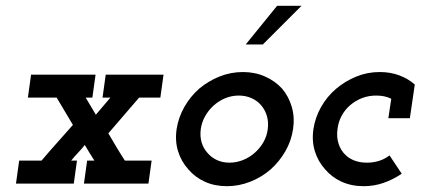

<svg xmlns="http://www.w3.org/2000/svg" viewBox="-20 -632 1448 661"><path d="M87 -375 76 -296H175Q189 -273 203 -249Q217 -225 231 -202Q204 -171 176.5 -140.5Q149 -110 123 -79H46L35 0H234L245 -79H225Q236 -93 248.5 -106Q261 -119 272 -133Q280 -119 288 -106Q296 -93 305 -79H280L269 0H491L502 -79H410Q395 -102 381 -125.5Q367 -149 353 -173L459 -296H532L543 -375H344L333 -296H360L310 -237L275 -296H298L309 -375Z M588.1 -188Q582 -147 593 -111.4Q604 -75.9 628 -49.4Q651 -22 685 -6.5Q719 9 761.3 9Q802.6 9 841.8 -6.5Q881 -22 912 -49Q942 -76 962.4 -111.3Q982.9 -146.6 989 -188Q995 -228 984.5 -264Q974 -300 951 -327Q927.5 -353 892.7 -368.5Q858 -384 816.5 -384Q773.9 -384 735.5 -368.5Q697.1 -353 666 -327Q635.3 -300 614.8 -264Q594.3 -228 588.1 -188ZM671.2 -187.3Q674.4 -210.9 686.2 -232Q698.1 -253.1 716 -269.1Q733.9 -285.1 756 -294.1Q778 -303 802.3 -303Q826 -303 846.1 -294Q866.2 -285.1 879.6 -269Q893 -253 899 -232Q905 -211 901.8 -187.3Q898.7 -163 886.7 -142.2Q874.7 -121.4 857 -106Q839.1 -90 816.5 -81Q793.8 -72 770.2 -72Q746 -72 726.7 -81Q707.3 -90 694 -106Q680 -121.4 674 -142.2Q668 -163 671.2 -187.3ZM826 -479H885Q929 -523 951.5 -545.5Q974 -568 1018 -612H934Q907 -579 880 -545.5Q853 -512 826 -479Z M1363 -34 1321 -97Q1304 -84 1284.5 -78Q1265 -72 1243 -72Q1219.9 -72 1201.3 -78.9Q1182.8 -85.7 1170 -98Q1153 -114 1145.5 -137.5Q1138 -161 1142 -188Q1145 -213 1156.5 -234Q1168 -255 1186.1 -270.4Q1204.3 -285.8 1226.6 -294.4Q1249 -303 1275 -303Q1289 -303 1302 -300.5Q1315 -298 1327 -292L1317 -225H1391L1408 -341Q1385.5 -361 1354.7 -372.5Q1324 -384 1287 -384Q1244.6 -384 1206.3 -368.3Q1168.1 -352.6 1137 -326.3Q1106 -300 1085.6 -264Q1065.2 -228 1059.1 -188Q1053 -147 1064 -111.4Q1075 -75.9 1099 -49.4Q1122 -22 1155.9 -6.5Q1189.9 9 1232 9Q1268 9 1300.8 -2.5Q1333.7 -14 1363 -34Z"/></svg>

Font: Josefin Slab Thin
Style: Italic
Weight: 100
Italic angle: -12°
Designer: Santiago Orozco
Foundry: Typemade
Version: Version 2.000